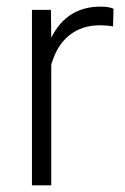

<svg xmlns="http://www.w3.org/2000/svg" viewBox="-20 -558 376 578"><path d="M320.3 -478.5Q301.8 -481.9 280.8 -481.9Q226.1 -481.9 188.2 -451.4Q150.4 -420.9 134.3 -362.8V0H76.2V-528.3H133.3L134.3 -444.3Q180.7 -538.1 283.2 -538.1Q307.6 -538.1 321.8 -531.7Z"/></svg>

Font: SteelSelectRoboto
Style: Regular
Weight: 300
Designer: Google
Version: Version 2.137; 2017